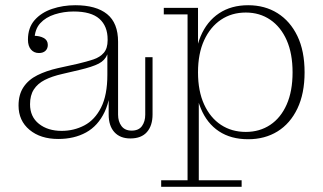

<svg xmlns="http://www.w3.org/2000/svg" viewBox="-20 -524 1236 735"><path d="M129 -321Q110 -321 98.5 -334.5Q87 -348 87 -372Q87 -418 112.5 -447Q138 -476 179.5 -490Q221 -504 268 -504Q348 -504 390 -470Q432 -436 432 -364L392 -373Q392 -424 360.5 -452Q329 -480 262 -480Q224 -480 189.5 -469Q155 -458 134 -435Q113 -412 112 -373L109 -387Q132 -387 147.5 -378.5Q163 -370 163 -352Q163 -338 154 -329.5Q145 -321 129 -321ZM479 6Q440 6 418 -18Q396 -42 396 -86V-172H391V-316H387L392 -344V-373L432 -364V-85Q432 -59 445 -41.5Q458 -24 484 -24Q511 -24 523.5 -41.5Q536 -59 536 -85V-305H564V-86Q564 -43 542.5 -18.5Q521 6 479 6ZM203 8Q135 8 93 -27Q51 -62 51 -120Q51 -162 70 -190.5Q89 -219 123 -236Q157 -253 201 -263L278 -280Q312 -288 337.5 -296.5Q363 -305 377.5 -322Q392 -339 392 -370L396 -316H391Q382 -293 358 -280.5Q334 -268 283 -256L219 -241Q179 -232 151.5 -218Q124 -204 109.5 -181.5Q95 -159 95 -125Q95 -77 129 -50Q163 -23 216 -23Q263 -23 303 -44Q343 -65 367 -112.5Q391 -160 391 -238L405 -236Q406 -149 380.5 -95.5Q355 -42 309.5 -17Q264 8 203 8Z M930 9Q864 9 818 -21.5Q772 -52 748.5 -109.5Q725 -167 725 -247L724 -248Q724 -328 748 -385Q772 -442 818.5 -473Q865 -504 930 -504Q994 -504 1042.5 -473.5Q1091 -443 1118.5 -386Q1146 -329 1146 -247Q1146 -166 1118.5 -108.5Q1091 -51 1042.5 -21Q994 9 930 9ZM921 -19Q974 -19 1014.5 -46Q1055 -73 1077.5 -124Q1100 -175 1100 -247Q1100 -319 1077.5 -370Q1055 -421 1014.5 -448.5Q974 -476 921 -476Q867 -476 826 -448.5Q785 -421 761.5 -370Q738 -319 738 -247Q738 -175 761.5 -124Q785 -73 826 -46Q867 -19 921 -19ZM597 191V166H698V-469H607V-494H738V-323L732 -248L741 -162V166H905V191Z"/></svg>

Font: Montagu Slab 144pt ExtraLight
Style: Regular
Weight: 250
Version: Version 1.000